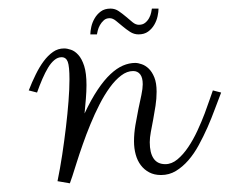

<svg xmlns="http://www.w3.org/2000/svg" viewBox="-20 -446 527 440"><path d="M45.9 -238.8Q53.2 -257.8 61.8 -275.1Q70.3 -292.5 80.1 -305.7Q89.8 -318.8 101.3 -326.9Q112.8 -335 127 -335Q133.8 -335 142.6 -332Q151.4 -329.1 159.4 -320.3Q167.5 -311.5 172.9 -294.9Q178.2 -278.3 178.2 -251Q178.2 -236.8 176.8 -219.7Q175.3 -202.6 173.8 -186Q189 -218.3 203.9 -240.5Q218.8 -262.7 233.2 -276.1Q247.6 -289.6 261.7 -295.7Q275.9 -301.8 290 -301.8Q296.4 -301.8 304.9 -298.8Q313.5 -295.9 321 -288.6Q328.6 -281.2 333.7 -268.6Q338.9 -255.9 338.9 -235.8Q338.9 -219.7 336.4 -203.6Q334 -187.5 331.1 -172.4Q328.1 -157.2 325.7 -143.8Q323.2 -130.4 323.2 -120.1Q323.2 -95.7 332 -82.8Q340.8 -69.8 358.9 -69.8Q373.5 -69.8 386.7 -80.8Q399.9 -91.8 411.4 -108.9Q422.9 -126 432.4 -146.5Q441.9 -167 449 -185.8Q456.1 -204.6 460.9 -219Q465.8 -233.4 467.8 -238.8L486.8 -233.9Q480 -216.8 472.4 -196Q464.8 -175.3 455.6 -154.3Q446.3 -133.3 435.5 -113.5Q424.8 -93.8 411.6 -78.6Q398.4 -63.5 383.1 -54.2Q367.7 -44.9 349.1 -44.9Q333.5 -44.9 322 -51Q310.5 -57.1 302.7 -67.4Q294.9 -77.6 291 -91.8Q287.1 -106 287.1 -122.1Q287.1 -140.1 290.3 -159.2Q293.5 -178.2 297.1 -195.8Q300.8 -213.4 304 -228.3Q307.1 -243.2 307.1 -252.9Q307.1 -268.1 301.3 -275.6Q295.4 -283.2 285.2 -283.2Q271 -283.2 257.6 -272.9Q244.1 -262.7 231.7 -245.6Q219.2 -228.5 208 -206.5Q196.8 -184.6 187.3 -161.4Q177.7 -138.2 169.7 -115.2Q161.6 -92.3 155.8 -73.7Q149.9 -55.2 145.8 -42.2Q141.6 -29.3 140.1 -25.9L111.8 -30.8Q117.7 -59.6 122.6 -91.6Q127.4 -123.5 131.1 -154.5Q134.8 -185.5 137 -213.9Q139.2 -242.2 139.2 -264.2Q139.2 -293.9 135.3 -304.4Q131.3 -314.9 121.1 -314.9Q112.3 -314.9 104.5 -308.3Q96.7 -301.8 90.1 -290.8Q83.5 -279.8 77.1 -265.1Q70.8 -250.5 64.9 -233.9ZM298.3 -389.2Q307.1 -389.2 312.7 -393.8Q318.4 -398.4 321.8 -404.8Q325.2 -411.1 326.4 -417.2Q327.6 -423.3 328.1 -426.3H343.3Q343.3 -418.9 341.1 -408.7Q338.9 -398.4 333.5 -389.2Q328.1 -379.9 319.3 -373.5Q310.5 -367.2 297.4 -367.2Q287.1 -367.2 278.1 -373Q269 -378.9 261 -385.7Q252.9 -392.6 245.6 -398.4Q238.3 -404.3 231.4 -404.3Q223.1 -404.3 217.8 -399.4Q212.4 -394.5 209 -388.4Q205.6 -382.3 204.1 -376.2Q202.6 -370.1 202.1 -367.2H187Q187 -374.5 189.2 -384.5Q191.4 -394.5 196.8 -403.8Q202.1 -413.1 210.9 -419.7Q219.7 -426.3 233.4 -426.3Q243.7 -426.3 252.2 -420.4Q260.7 -414.6 268.8 -407.7Q276.9 -400.9 283.9 -395Q291 -389.2 298.3 -389.2Z"/></svg>

Font: Clicker Script
Style: Regular
Weight: 400
Designer: Astigmatic (AOETI)
Foundry: Astigmatic (AOETI)
Version: Version 1.000